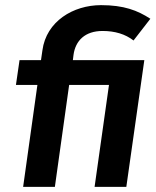

<svg xmlns="http://www.w3.org/2000/svg" viewBox="-20 -727 605 747"><path d="M70 0H193.5L249 -396.5H404L348 0H471.5L541.5 -493H263.5L266 -513.5C273.5 -569 311 -606.5 379 -606.5C427 -606.5 467 -594.5 499.5 -569.5L565 -654C515 -686.5 462 -707 373 -707C265 -707 160 -644 145 -531L139.5 -493H56L42 -396.5H125.5Z"/></svg>

Font: HK Grotesk
Style: Bold Italic
Weight: 700
Italic angle: -16°
Designer: Alfredo Marco Pradil
Foundry: Hanken Design Co.
Version: Version 3.001;FEAKit 1.0